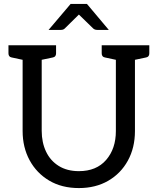

<svg xmlns="http://www.w3.org/2000/svg" viewBox="-20 -947 802 976"><path d="M381 9Q294 9 230 -29Q166 -67 130.5 -132.5Q95 -198 95 -281V-643L39 -655Q23 -658 23 -676V-717H265V-676Q265 -658 249 -655L192 -643V-282Q192 -223 214 -176.5Q236 -130 278.5 -103.5Q321 -77 381 -77Q470 -77 519.5 -134Q569 -191 569 -281V-643L513 -655Q497 -658 497 -676V-717H739V-676Q739 -658 723 -655L666 -643V-281Q666 -196 630 -130.5Q594 -65 530 -28Q466 9 381 9ZM227 -795 339 -927H422L533 -795H474Q462 -795 454 -802L381 -873L309 -802Q302 -795 289 -795Z"/></svg>

Font: Aleo
Style: Regular
Weight: 400
Designer: Alessio Laiso
Foundry: Alessio Laiso
Version: Version 2.001; ttfautohint (v1.8.4.7-5d5b);gftools[0.9.29]